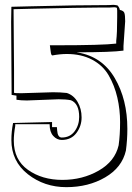

<svg xmlns="http://www.w3.org/2000/svg" viewBox="-20 -734 546 793"><path d="M497 -646 490 -544V-525Q441 -518 298 -518Q299 -517 302 -517Q402 -500 454 -411.5Q506 -323 506 -202Q506 -156 500 -112Q484 -42 414.5 -1.5Q345 39 254 39Q163 39 95 -14.5Q27 -68 27 -156Q27 -191 34 -226L195 -230V-209H215L216 -196Q218 -166 235 -166Q269 -166 288 -191.5Q307 -217 307 -251Q307 -306 273 -320Q253 -324 222 -324L91 -319Q67 -319 48 -322V-339Q29 -342 28 -342L26 -644L27 -706Q30 -706 108 -708Q303 -713 428 -713L449 -714Q452 -714 454 -713.5Q456 -713 461 -712.5Q466 -712 467.5 -709.5Q469 -707 471.5 -703Q474 -699 475 -693Q490 -690 493.5 -681Q497 -672 497 -646ZM68 -349 199 -353Q229 -353 256 -350Q284 -341 300.5 -313Q317 -285 317 -249Q317 -213 295.5 -184.5Q274 -156 235 -156Q215 -156 200 -172.5Q185 -189 185 -220V-221H43V-214Q37 -180 37 -153Q37 -74 95.5 -32.5Q154 9 237.5 9Q321 9 388 -29.5Q455 -68 470 -134Q476 -177 476 -229.5Q476 -282 464.5 -331.5Q453 -381 429 -422.5Q405 -464 360.5 -487.5Q316 -511 256 -511Q228 -511 196 -505L193 -507Q190 -512 189 -524Q188 -533 186 -547H213Q404 -547 460 -554V-565Q464 -596 464 -663V-690Q464 -702 461 -702.5Q458 -703 456.5 -703.5Q455 -704 452 -704L435 -703Q429 -703 403 -703Q377 -703 283.5 -701.5Q190 -700 114.5 -698Q39 -696 37 -696H36L38 -443V-351Q38 -349 68 -349Z"/></svg>

Font: Londrina Shadow
Style: Regular
Weight: 400
Designer: Marcelo Magalhaes
Foundry: Marcelo Magalhaes
Version: Version 1.001 2011